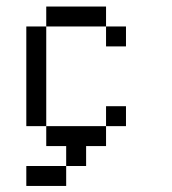

<svg xmlns="http://www.w3.org/2000/svg" viewBox="-20 -458 540 602"><path d="M62.5 62.5H187.5V125H62.5ZM125 -62.5H312.5V0H250V62.5H187.5V0H125ZM312.5 -125H375V-62.5H312.5ZM62.5 -375H125V-62.5H62.5ZM125 -437.5H312.5V-375H125ZM312.5 -375H375V-312.5H312.5Z"/></svg>

Font: Pixel Operator Mono
Style: Regular
Weight: 400
Monospace: yes
Designer: Jayvee Enaguas (HarvettFox96)
Version: 2016.04.25